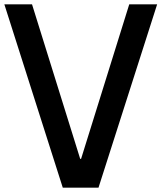

<svg xmlns="http://www.w3.org/2000/svg" viewBox="-21 -861 741 881"><path d="M267 0 -1 -841H126L347 -132H351L572 -841H700L431 0Z"/></svg>

Font: Matangi
Style: Bold
Weight: 700
Designer: Prashant Pant
Foundry: The Graphic Ant
Version: Version 3.002